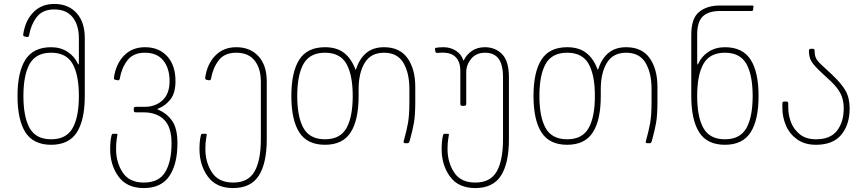

<svg xmlns="http://www.w3.org/2000/svg" viewBox="-20 -728 4391 976"><path d="M69 -240Q69 -362 109.5 -425Q150 -488 240 -488Q288 -488 323.5 -464.5Q359 -441 374 -407Q378 -400 379 -400Q381 -400 381 -418V-533Q381 -600 349.5 -640Q318 -680 256 -680Q196 -680 166.5 -641Q137 -602 128 -549Q126 -538 117 -540L107 -542Q97 -543 98 -553Q108 -623 149.5 -665.5Q191 -708 256 -708Q327 -708 369 -662Q411 -616 411 -535V-240Q411 -118 370.5 -55Q330 8 240 8Q150 8 109.5 -55Q69 -118 69 -240ZM240 -20Q317 -20 349 -76.5Q381 -133 381 -240Q381 -347 349 -403.5Q317 -460 240 -460Q163 -460 131 -403.5Q99 -347 99 -240Q99 -133 131 -76.5Q163 -20 240 -20Z M540 30Q540 -12 547 -40Q549 -48 554 -48H572Q577 -48 577 -44Q577 -41 573.5 -21.5Q570 -2 570 30Q570 97 603.5 148.5Q637 200 711 200Q788 200 820 146.5Q852 93 852 0Q852 -82 814 -119.5Q776 -157 709 -157H670Q660 -157 660 -167V-175Q660 -185 670 -185H716Q770 -185 806 -218Q842 -251 842 -316Q842 -381 810 -420.5Q778 -460 717 -460Q657 -460 627.5 -421Q598 -382 589 -329Q587 -318 578 -320L568 -322Q558 -323 559 -333Q569 -403 610.5 -445.5Q652 -488 717 -488Q788 -488 830 -442Q872 -396 872 -316Q872 -254 845.5 -221.5Q819 -189 786 -177Q780 -174 780 -173Q780 -173 787 -169Q829 -151 855.5 -113Q882 -75 882 0Q882 107 840.5 167.5Q799 228 711 228Q625 228 582.5 169.5Q540 111 540 30Z M994 30Q994 -12 1001 -40Q1003 -48 1008 -48H1026Q1031 -48 1031 -44Q1031 -41 1027.5 -21.5Q1024 -2 1024 30Q1024 97 1057.5 148.5Q1091 200 1165 200Q1242 200 1274 143.5Q1306 87 1306 -20V-313Q1306 -380 1274.5 -420Q1243 -460 1181 -460Q1121 -460 1091.5 -421Q1062 -382 1053 -329Q1051 -318 1042 -320L1032 -322Q1022 -323 1023 -333Q1033 -403 1074.5 -445.5Q1116 -488 1181 -488Q1252 -488 1294 -442Q1336 -396 1336 -315V-20Q1336 102 1295.5 165Q1255 228 1165 228Q1079 228 1036.5 169.5Q994 111 994 30Z M1461 -240Q1461 -362 1501.5 -425Q1542 -488 1632 -488Q1690 -488 1726.5 -461Q1763 -434 1784 -382Q1787 -373 1788 -373Q1789 -373 1792 -382Q1809 -432 1843.5 -460Q1878 -488 1932 -488Q2012 -488 2051.5 -432.5Q2091 -377 2091 -286V-209Q2091 -143 2084 -103Q2077 -63 2062 -10Q2060 -4 2058 -2Q2056 0 2051 0H2041Q2029 0 2032 -10Q2047 -63 2054 -103Q2061 -143 2061 -209V-276Q2061 -357 2030.5 -408.5Q2000 -460 1932 -460Q1865 -460 1834 -408.5Q1803 -357 1803 -276V-240Q1803 -118 1762.5 -55Q1722 8 1632 8Q1542 8 1501.5 -55Q1461 -118 1461 -240ZM1632 -20Q1709 -20 1741 -76.5Q1773 -133 1773 -240Q1773 -347 1741 -403.5Q1709 -460 1632 -460Q1555 -460 1523 -403.5Q1491 -347 1491 -240Q1491 -133 1523 -76.5Q1555 -20 1632 -20Z M2445 -460Q2401 -460 2375.5 -429.5Q2350 -399 2350 -360V-200Q2350 -190 2340 -190H2330Q2320 -190 2320 -200V-368Q2320 -415 2295 -439Q2270 -463 2220 -460L2202 -459Q2195 -459 2194 -464L2191 -477Q2190 -483 2196 -485Q2213 -488 2235 -488Q2269 -488 2297 -470.5Q2325 -453 2335 -422Q2336 -418 2338 -422Q2351 -450 2378.5 -469Q2406 -488 2445 -488Q2498 -488 2532.5 -452.5Q2567 -417 2567 -336V-20Q2567 102 2526.5 165Q2486 228 2396 228Q2310 228 2267.5 169.5Q2225 111 2225 30Q2225 -12 2232 -40Q2234 -48 2239 -48H2257Q2262 -48 2262 -44Q2262 -41 2258.5 -21.5Q2255 -2 2255 30Q2255 97 2288.5 148.5Q2322 200 2396 200Q2473 200 2505 143.5Q2537 87 2537 -20V-336Q2537 -399 2514.5 -429.5Q2492 -460 2445 -460Z M2692 -240Q2692 -362 2732.5 -425Q2773 -488 2863 -488Q2921 -488 2957.5 -461Q2994 -434 3015 -382Q3018 -373 3019 -373Q3020 -373 3023 -382Q3040 -432 3074.5 -460Q3109 -488 3163 -488Q3243 -488 3282.5 -432.5Q3322 -377 3322 -286V-209Q3322 -143 3315 -103Q3308 -63 3293 -10Q3291 -4 3289 -2Q3287 0 3282 0H3272Q3260 0 3263 -10Q3278 -63 3285 -103Q3292 -143 3292 -209V-276Q3292 -357 3261.5 -408.5Q3231 -460 3163 -460Q3096 -460 3065 -408.5Q3034 -357 3034 -276V-240Q3034 -118 2993.5 -55Q2953 8 2863 8Q2773 8 2732.5 -55Q2692 -118 2692 -240ZM2863 -20Q2940 -20 2972 -76.5Q3004 -133 3004 -240Q3004 -347 2972 -403.5Q2940 -460 2863 -460Q2786 -460 2754 -403.5Q2722 -347 2722 -240Q2722 -133 2754 -76.5Q2786 -20 2863 -20Z M3639 -700H3802Q3807 -700 3809 -698.5Q3811 -697 3810 -693L3808 -678Q3807 -674 3805.5 -673Q3804 -672 3800 -672H3639Q3582 -672 3553 -645Q3524 -618 3524 -552V-418Q3524 -400 3526 -400Q3528 -400 3531 -407Q3546 -441 3581.5 -464.5Q3617 -488 3665 -488Q3755 -488 3795.5 -425Q3836 -362 3836 -240Q3836 -118 3795.5 -55Q3755 8 3665 8Q3575 8 3534.5 -55Q3494 -118 3494 -240V-552Q3494 -635 3534 -667.5Q3574 -700 3639 -700ZM3665 -20Q3742 -20 3774 -76.5Q3806 -133 3806 -240Q3806 -347 3774 -403.5Q3742 -460 3665 -460Q3588 -460 3556 -403.5Q3524 -347 3524 -240Q3524 -133 3556 -76.5Q3588 -20 3665 -20Z M3957 -180V-202Q3957 -212 3967 -212H3977Q3987 -212 3987 -202V-180Q3987 -144 4000.5 -107.5Q4014 -71 4045.5 -45.5Q4077 -20 4128 -20Q4202 -20 4235.5 -64.5Q4269 -109 4269 -177Q4269 -220 4253 -252Q4237 -284 4198 -320L4158 -357Q4120 -392 4106 -414Q4092 -436 4092 -470Q4092 -480 4102 -480H4111Q4121 -480 4121 -470Q4121 -445 4129 -430Q4137 -415 4165 -390L4208 -350Q4258 -303 4278.5 -266.5Q4299 -230 4299 -177Q4299 -94 4256.5 -43Q4214 8 4128 8Q4070 8 4031.5 -20Q3993 -48 3975 -90.5Q3957 -133 3957 -180Z"/></svg>

Font: Barlow GEO Thin
Style: Regular
Weight: 100
Designer: Jeremy Tribby
Foundry: Tribby Type
Version: Version 1.408